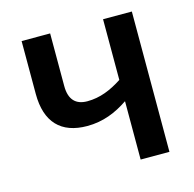

<svg xmlns="http://www.w3.org/2000/svg" viewBox="-85 -628 724 715"><g transform="rotate(-15 277.0 -270.5)"><path d="M168 -541H58V-337C58 -228 112 -172 213 -172C274 -172 325 -193 372 -225V0H483V-541H372V-307C329 -279 286 -261 237 -261C193 -261 168 -285 168 -338Z"/></g></svg>

Font: Noto Sans UI SemiCondensed Medium
Style: Regular
Weight: 500
Width: 4
Designer: Monotype Design Team
Foundry: Monotype Imaging Inc.
Version: Version 1.901